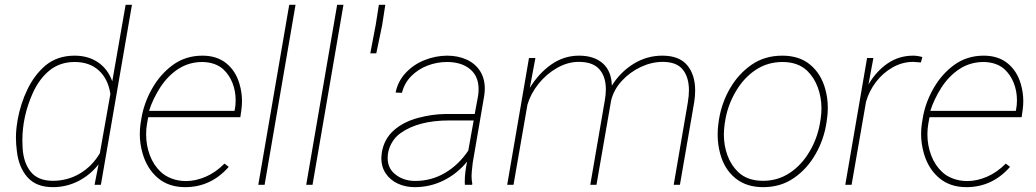

<svg xmlns="http://www.w3.org/2000/svg" viewBox="-20 -770 4315 800"><path d="M374 0 390.6 -85Q355 -40 305.7 -15.1Q256.3 9.8 200.2 9.8Q131.3 9.8 94.7 -31.2Q58.1 -72.3 50.3 -140.1Q46.4 -170.4 46.4 -196.3Q46.4 -227.1 51.8 -259.3L53.2 -269.5Q65.4 -337.9 94.5 -397.9Q123.5 -458 169.4 -497.1Q218.8 -538.1 291 -538.1Q347.2 -538.1 388.2 -510.5Q429.2 -482.9 447.8 -431.2L503.4 -750H529.8L400.4 0ZM199.2 -16.6Q261.7 -16.6 312.7 -46.9Q363.8 -77.1 396 -131.3L439.9 -378.4Q430.7 -440.4 392.1 -476.1Q353.5 -511.7 291 -511.7Q230 -511.7 186.5 -476.6Q143.1 -441.4 116.2 -381.3Q73.2 -285.2 73.2 -184.6Q73.2 -174.8 74.2 -154.3Q77.6 -92.3 107.7 -54.7Q137.7 -17.1 199.2 -16.6Z M933.1 -74.7Q858.9 9.8 751.5 9.8Q683.1 9.8 637.9 -28.3Q592.8 -66.4 574.2 -130.4Q562.5 -170.9 562.5 -211.4Q562.5 -232.4 565.4 -252.9L569.3 -277.3Q580.1 -341.8 614 -401.4Q647.9 -460.9 699.7 -499Q753.4 -538.1 823.2 -538.1Q883.8 -538.1 923.1 -506.1Q962.4 -474.1 978 -419.9Q988.3 -384.8 988.3 -348.6Q988.3 -333 985.8 -312.5L981.4 -281.7H597.7L596.2 -274.4L592.3 -252.9Q588.9 -232.9 588.9 -210Q588.9 -164.1 604.5 -122.8Q620.1 -81.5 650.4 -53.2Q668.5 -36.1 695.8 -25.9Q723.1 -15.6 754.9 -15.6Q794.9 -15.6 836.7 -33.4Q878.4 -51.3 915.5 -88.4ZM647 -404.8Q616.2 -356.4 601.1 -308.1H957L958.5 -314.5Q961.9 -332 961.9 -352.5Q961.9 -390.6 948.5 -424.6Q935.1 -458.5 909.7 -481.9Q877 -510.7 823.2 -511.7Q768.1 -511.7 723.6 -483.2Q679.2 -454.6 647 -404.8Z M1211.4 -750 1082.5 0H1056.2L1185.1 -750Z M1411.1 -750 1282.2 0H1255.9L1384.8 -750Z M1585.4 -750 1572.3 -665 1547.9 -547.9H1522.9L1545.9 -668.9L1558.6 -750Z M1917 0 1916.5 -13.2Q1916.5 -50.3 1926.3 -96.7Q1885.3 -46.4 1828.9 -18.3Q1772.5 9.8 1708 9.8Q1669.4 9.8 1637.7 -4.9Q1606 -19.5 1587.4 -47.1Q1568.8 -74.7 1568.8 -111.3Q1568.8 -118.2 1570.8 -133.8Q1580.1 -190.9 1621.1 -227.1Q1662.1 -263.2 1724.1 -279.3Q1779.3 -293.9 1832.5 -294.9H1958L1972.2 -372.1Q1974.1 -384.3 1974.1 -398.9Q1974.1 -452.6 1938.2 -482.2Q1902.3 -511.7 1842.3 -511.7Q1800.3 -511.7 1761 -496.6Q1721.7 -481.4 1693.1 -452.4Q1664.6 -423.3 1654.8 -383.3L1628.4 -384.3Q1637.7 -431.2 1670.2 -466.1Q1702.6 -501 1748.3 -519.3Q1793.9 -537.6 1842.3 -538.1Q1888.7 -538.1 1924.3 -521.7Q1960 -505.4 1980 -474.4Q2000 -443.4 2000 -400.4Q2000 -388.2 1997.6 -371.1L1949.7 -91.8L1945.8 -55.7Q1944.8 -43 1944.8 -37.1Q1944.8 -20.5 1947.8 -4.4L1947.3 0ZM1931.2 -142.6 1953.6 -268.1H1851.1Q1723.1 -268.1 1648.9 -215.3Q1624 -197.8 1609.6 -169.7Q1595.2 -141.6 1595.2 -112.3Q1595.2 -71.8 1622.1 -47.9Q1657.2 -16.1 1710 -16.1Q1777.8 -16.1 1835 -50Q1892.1 -84 1931.2 -142.6Z M2177.7 -334 2119.6 0H2093.3L2184.1 -528.3H2210.9L2187.5 -403.8Q2224.1 -463.9 2276.6 -501Q2329.1 -538.1 2392.6 -538.1Q2455.1 -538.1 2491.5 -506.1Q2527.8 -474.1 2529.3 -413.1Q2564.9 -470.2 2620.1 -504.2Q2675.3 -538.1 2739.7 -538.1Q2810.1 -538.1 2843.3 -498.3Q2876.5 -458.5 2876.5 -392.6Q2876.5 -368.2 2872.1 -341.8L2813 0H2787.1L2845.7 -341.8Q2850.6 -371.1 2850.6 -393.6Q2850.6 -447.8 2825 -480Q2799.3 -512.2 2741.2 -512.2Q2695.8 -512.2 2650.1 -491Q2604.5 -469.7 2570.8 -432.9Q2537.1 -396 2526.4 -351.6L2465.3 0H2439.5L2500 -351.6Q2504.4 -376 2504.4 -397.5Q2504.4 -450.7 2477.3 -481.4Q2450.2 -512.2 2391.6 -512.2Q2345.2 -512.2 2300.8 -486.8Q2256.3 -461.4 2223.6 -420.4Q2190.9 -379.4 2177.7 -334Z M2976.1 -274.4Q2987.8 -343.8 3022.7 -403.3Q3057.6 -462.9 3111.3 -500Q3166 -538.1 3239.7 -538.1Q3310.5 -538.1 3355.7 -500.5Q3400.9 -462.9 3418.5 -399.4Q3429.2 -361.3 3429.2 -320.3Q3429.2 -296.4 3425.8 -274.4L3423.8 -260.3Q3413.6 -189.9 3378.2 -127.9Q3342.8 -65.9 3288.6 -28.8Q3233.9 9.8 3159.7 9.8Q3089.4 9.8 3043.7 -27.8Q2998 -65.4 2981 -128.9Q2970.2 -167.5 2970.2 -209.5Q2970.2 -231.4 2973.1 -253.9ZM2999.5 -253.9Q2996.1 -228.5 2996.1 -210Q2996.1 -163.6 3011.2 -122.3Q3026.4 -81.1 3056.2 -52.7Q3094.7 -16.6 3159.2 -16.6Q3221.2 -16.6 3271 -49.8Q3320.8 -83 3353.5 -139.2Q3384.3 -191.4 3395.5 -251L3399.4 -274.4Q3402.8 -299.3 3402.8 -317.4Q3402.8 -363.8 3387.7 -405.3Q3372.6 -446.8 3342.8 -475.6Q3304.2 -511.7 3240.2 -511.7Q3178.2 -511.7 3128.7 -478.8Q3079.1 -445.8 3045.9 -389.2Q3014.6 -335.9 3003.4 -277.3Z M3785.2 -512.2Q3740.2 -512.2 3699.5 -489.3Q3658.7 -466.3 3629.6 -428Q3600.6 -389.6 3588.4 -345.7L3528.3 0H3502L3592.8 -528.3H3619.1L3598.6 -418Q3630.9 -473.1 3678.2 -505.6Q3725.6 -538.1 3785.2 -538.1Q3803.2 -538.1 3823.2 -532.2L3816.9 -509.8Z M4188.5 -74.7Q4114.3 9.8 4006.8 9.8Q3938.5 9.8 3893.3 -28.3Q3848.1 -66.4 3829.6 -130.4Q3817.9 -170.9 3817.9 -211.4Q3817.9 -232.4 3820.8 -252.9L3824.7 -277.3Q3835.4 -341.8 3869.4 -401.4Q3903.3 -460.9 3955.1 -499Q4008.8 -538.1 4078.6 -538.1Q4139.2 -538.1 4178.5 -506.1Q4217.8 -474.1 4233.4 -419.9Q4243.7 -384.8 4243.7 -348.6Q4243.7 -333 4241.2 -312.5L4236.8 -281.7H3853L3851.6 -274.4L3847.7 -252.9Q3844.2 -232.9 3844.2 -210Q3844.2 -164.1 3859.9 -122.8Q3875.5 -81.5 3905.8 -53.2Q3923.8 -36.1 3951.2 -25.9Q3978.5 -15.6 4010.3 -15.6Q4050.3 -15.6 4092 -33.4Q4133.8 -51.3 4170.9 -88.4ZM3902.3 -404.8Q3871.6 -356.4 3856.4 -308.1H4212.4L4213.9 -314.5Q4217.3 -332 4217.3 -352.5Q4217.3 -390.6 4203.9 -424.6Q4190.4 -458.5 4165 -481.9Q4132.3 -510.7 4078.6 -511.7Q4023.4 -511.7 3979 -483.2Q3934.6 -454.6 3902.3 -404.8Z"/></svg>

Font: Mardoto Thin
Style: Italic
Weight: 250
Italic angle: -12°
Designer: Christian Robertson, Vahan Hovhannisyan
Foundry: Google
Version: Version 1.000